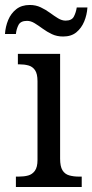

<svg xmlns="http://www.w3.org/2000/svg" viewBox="-43 -753 372 773"><path d="M21 0V-42H33Q54 -42 70.5 -46.5Q87 -51 97.5 -65.5Q108 -80 108 -109V-426Q108 -456 98 -470.5Q88 -485 71.5 -489.5Q55 -494 35 -494H29V-536H199V-114Q199 -83 208.5 -67.5Q218 -52 235.5 -47Q253 -42 274 -42H286V0ZM211 -606Q186 -606 166 -615.5Q146 -625 129 -637.5Q112 -650 96.5 -659.5Q81 -669 66 -669Q40 -669 31.5 -652.5Q23 -636 21 -616H-23Q-21 -646 -10 -672.5Q1 -699 22.5 -716Q44 -733 77 -733Q101 -733 121 -723.5Q141 -714 158 -701.5Q175 -689 190.5 -679.5Q206 -670 221 -670Q246 -670 254.5 -686.5Q263 -703 266 -723H309Q307 -693 296 -666.5Q285 -640 264.5 -623Q244 -606 211 -606Z"/></svg>

Font: Noto Serif SemiCondensed
Style: Regular
Weight: 400
Width: 4
Designer: Monotype Design Team
Foundry: Monotype Imaging Inc.
Version: Version 2.013